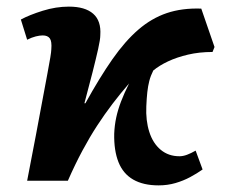

<svg xmlns="http://www.w3.org/2000/svg" viewBox="-20 -546 692 580"><path d="M459 14Q413 14 382.5 -3.5Q352 -21 338 -56Q324 -91 325 -142Q326 -167 331 -190.5Q336 -214 345.5 -239Q355 -264 370 -294Q344 -264 320 -232.5Q296 -201 273.5 -166.5Q251 -132 229 -91Q207 -50 185 0H62Q77 -77 88.5 -138Q100 -199 108.5 -245Q117 -291 123 -322.5Q129 -354 132 -372.5Q135 -391 135 -397Q137 -421 130.5 -430Q124 -439 109 -439Q100 -439 88 -436Q76 -433 62 -426L43 -487Q69 -501 109 -513.5Q149 -526 188 -526Q237 -526 261.5 -504.5Q286 -483 283 -440Q283 -427 276.5 -398Q270 -369 259.5 -327.5Q249 -286 235 -234H238Q281 -312 319.5 -367Q358 -422 398 -456.5Q438 -491 484 -506.5Q530 -522 588 -520L628 -404L622 -389Q582 -389 548 -381Q514 -373 487.5 -360.5Q461 -348 443 -333Q435 -317 431 -301.5Q427 -286 425 -267.5Q423 -249 422 -225Q420 -182 431 -147.5Q442 -113 465.5 -93.5Q489 -74 522 -74Q533 -74 545 -78.5Q557 -83 571 -91L592 -34Q575 -22 554.5 -11Q534 0 510 7Q486 14 459 14Z"/></svg>

Font: Literata
Style: Bold Italic
Weight: 700
Italic angle: -2°
Designer: Latin by Veronika Burian and Jose Scaglione. Greek by Irene Vlachou. Cyrillic by Vera Evstafieva
Foundry: TypeTogether
Version: Version 3.103;gftools[0.9.29]